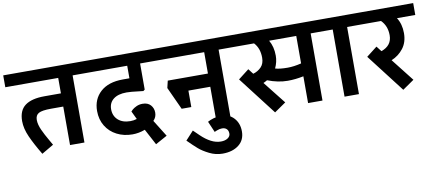

<svg xmlns="http://www.w3.org/2000/svg" viewBox="-103 -861 3168 1394"><g transform="rotate(-10 1481.0 -164.0)"><path d="M466.2 -495V0H360V-283.8H270Q203.8 -283.8 178.8 -270Q153.8 -256.2 153.8 -221.2Q153.8 -187.5 173.1 -145.6Q192.5 -103.8 213.1 -68.8Q233.8 -33.8 238.8 -23.8L151.2 27.5Q103.8 -51.2 75.6 -113.8Q47.5 -176.2 47.5 -231.2Q47.5 -310 95.6 -345.6Q143.8 -381.2 238.8 -381.2H360V-495H-30V-582.5H577.5V-495Z M698.8 -203.8Q698.8 -155 731.9 -125Q765 -95 822.5 -95Q847.5 -95 870 -102.5L841.2 -162.5Q843.8 -166.2 854.4 -175.6Q865 -185 885 -194.4Q905 -203.8 930 -203.8Q968.8 -203.8 989.4 -180.6Q1010 -157.5 1010 -125Q1010 -91.2 986.2 -67.5L1062.5 55L976.2 102.5L913.8 -15Q867.5 2.5 821.2 2.5Q757.5 2.5 706.2 -23.8Q655 -50 625.6 -98.1Q596.2 -146.2 596.2 -208.8Q596.2 -296.2 655 -349.4Q713.8 -402.5 820 -402.5H868.8V-495H517.5V-582.5H1115V-495H963.8V-302.5L952.5 -293.8L918.8 -297.5Q861.2 -305 830 -305Q767.5 -305 733.1 -278.1Q698.8 -251.2 698.8 -203.8Z M1542.5 -495V0H1436.2V-240H1275V-118.8H1203.8L1127.5 -285L1140 -337.5H1436.2V-495H1055V-582.5H1653.8V-495Z M1477.5 -18.8Q1535 -18.8 1570.6 20Q1606.2 58.8 1606.2 118.8Q1606.2 182.5 1560.6 218.1Q1515 253.8 1441.2 253.8Q1390 253.8 1343.8 230.6Q1297.5 207.5 1268.8 182.5Q1240 157.5 1197.5 115L1256.2 51.2Q1263.8 58.8 1299.4 93.1Q1335 127.5 1371.2 146.2Q1407.5 165 1443.8 165Q1475 165 1494.4 151.9Q1513.8 138.8 1513.8 118.8Q1513.8 96.2 1501.2 84.4Q1488.8 72.5 1467.5 72.5Q1450 72.5 1430.6 80Q1411.2 87.5 1411.2 88.8L1376.2 7.5Q1393.8 -2.5 1420.6 -10.6Q1447.5 -18.8 1477.5 -18.8Z M2221.2 -495V0H2115V-197.5Q2055 -185 1998.8 -185Q1927.5 -185 1850 -215Q1833.8 -205 1821.2 -200L1952.5 -33.8L1867.5 25L1651.2 -256.2L1730 -317.5L1760 -278.8Q1795 -288.8 1819.4 -313.8Q1843.8 -338.8 1843.8 -382.5Q1843.8 -452.5 1803.8 -495H1593.8V-582.5H2332.5V-495ZM1915 -495Q1943.8 -446.2 1943.8 -380Q1943.8 -333.8 1922.5 -288.8Q1955 -278.8 2013.8 -278.8Q2060 -278.8 2115 -292.5V-495Z M2490 -495V0H2383.8V-495H2272.5V-582.5H2598.8V-495Z M2857.5 -495Q2888.8 -446.2 2888.8 -380Q2888.8 -312.5 2853.8 -267.5Q2818.8 -222.5 2766.2 -201.2L2897.5 -33.8L2812.5 25L2596.2 -256.2L2675 -317.5L2705 -278.8Q2783.8 -306.2 2783.8 -382.5Q2783.8 -451.2 2740 -495H2538.8V-582.5H2992.5V-495Z"/></g></svg>

Font: Cambay
Style: Bold
Weight: 700
Designer: Pooja Saxena
Foundry: Pooja Saxena
Version: Version 1.096;PS 001.096;hotconv 1.0.70;makeotf.lib2.5.58329